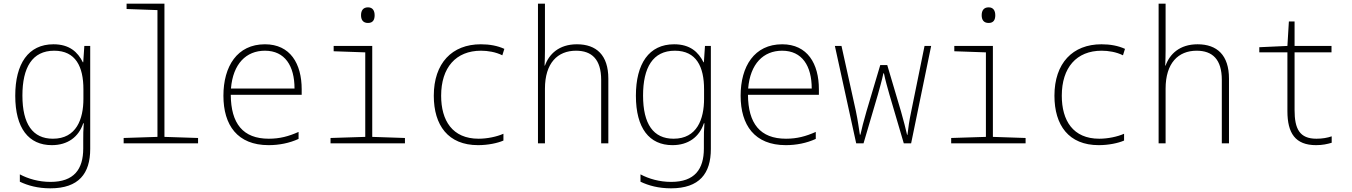

<svg xmlns="http://www.w3.org/2000/svg" viewBox="-20 -780 7359 1045"><path d="M254 245C409 245 471 164 471 31V-530H439L433 -441H431C403 -497 358 -539 271 -539C134 -539 63 -433 63 -259C63 -82 136 10 262 10C348 10 408 -34 433 -109H436C433 -72 433 -47 433 -14V28C433 141 383 210 255 210C191 210 133 193 88 169V209C132 230 186 245 254 245ZM268 -25C158 -25 102 -105 102 -260C102 -412 155 -504 275 -504C392 -504 434 -417 434 -294V-242C434 -132 396 -25 268 -25Z M653 0H1058V-29L875 -35V-760H669V-731L837 -725V-35L653 -29Z M1442 10C1499 10 1555 -1 1605 -24V-62C1551 -38 1503 -25 1443 -25C1302 -25 1237 -108 1236 -264H1622V-294C1622 -433 1560 -539 1422 -539C1271 -539 1196 -419 1196 -259C1196 -99 1272 10 1442 10ZM1583 -298H1237C1248 -433 1320 -504 1422 -504C1531 -504 1583 -421 1583 -298Z M1983 -655C2011 -655 2019 -674 2019 -697C2019 -721 2009 -740 1983 -740C1955 -740 1945 -721 1945 -697C1945 -672 1956 -655 1983 -655ZM1779 0H2184V-29L2006 -35V-530H1796V-501L1968 -495V-35L1779 -29Z M2582 10C2636 10 2688 -1 2720 -15V-52C2684 -36 2632 -25 2585 -25C2442 -25 2381 -124 2381 -259C2381 -412 2461 -504 2598 -504C2635 -504 2678 -497 2714 -479L2725 -514C2688 -531 2645 -539 2597 -539C2440 -539 2341 -436 2341 -259C2341 -98 2419 10 2582 10Z M2908 0H2946V-297C2946 -437 3015 -504 3115 -504C3201 -504 3252 -457 3252 -345V0H3291V-352C3291 -480 3226 -539 3120 -539C3022 -539 2968 -485 2946 -423H2944C2945 -451 2946 -474 2946 -504V-760H2908Z M3632 245C3787 245 3849 164 3849 31V-530H3817L3811 -441H3809C3781 -497 3736 -539 3649 -539C3512 -539 3441 -433 3441 -259C3441 -82 3514 10 3640 10C3726 10 3786 -34 3811 -109H3814C3811 -72 3811 -47 3811 -14V28C3811 141 3761 210 3633 210C3569 210 3511 193 3466 169V209C3510 230 3564 245 3632 245ZM3646 -25C3536 -25 3480 -105 3480 -260C3480 -412 3533 -504 3653 -504C3770 -504 3812 -417 3812 -294V-242C3812 -132 3774 -25 3646 -25Z M4257 10C4314 10 4370 -1 4420 -24V-62C4366 -38 4318 -25 4258 -25C4117 -25 4052 -108 4051 -264H4437V-294C4437 -433 4375 -539 4237 -539C4086 -539 4011 -419 4011 -259C4011 -99 4087 10 4257 10ZM4398 -298H4052C4063 -433 4135 -504 4237 -504C4346 -504 4398 -421 4398 -298Z M4640 0H4680L4758 -265C4768 -302 4780 -342 4788 -381H4791C4799 -342 4810 -304 4821 -265L4899 0H4939L5048 -530H5012L4940 -176C4928 -119 4924 -88 4919 -46H4917C4909 -80 4899 -121 4884 -173L4809 -426H4771L4696 -174C4680 -120 4670 -78 4663 -47H4660C4654 -85 4650 -119 4638 -177L4560 -530H4524Z M5361 -655C5389 -655 5397 -674 5397 -697C5397 -721 5387 -740 5361 -740C5333 -740 5323 -721 5323 -697C5323 -672 5334 -655 5361 -655ZM5157 0H5562V-29L5384 -35V-530H5174V-501L5346 -495V-35L5157 -29Z M5960 10C6014 10 6066 -1 6098 -15V-52C6062 -36 6010 -25 5963 -25C5820 -25 5759 -124 5759 -259C5759 -412 5839 -504 5976 -504C6013 -504 6056 -497 6092 -479L6103 -514C6066 -531 6023 -539 5975 -539C5818 -539 5719 -436 5719 -259C5719 -98 5797 10 5960 10Z M6286 0H6324V-297C6324 -437 6393 -504 6493 -504C6579 -504 6630 -457 6630 -345V0H6669V-352C6669 -480 6604 -539 6498 -539C6400 -539 6346 -485 6324 -423H6322C6323 -451 6324 -474 6324 -504V-760H6286Z M7143 10C7179 10 7204 4 7228 -3V-38C7205 -30 7177 -25 7145 -25C7053 -25 7026 -79 7026 -181V-495H7227V-530H7026V-663H6995L6987 -530L6834 -523V-495H6987V-175C6987 -55 7030 10 7143 10Z"/></svg>

Font: Noto Sans Mono SemiCondensed ExtraLight
Style: Regular
Weight: 200
Width: 4
Designer: Monotype Design Team
Foundry: Monotype Imaging Inc.
Version: Version 2.014